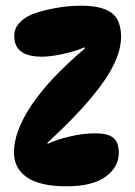

<svg xmlns="http://www.w3.org/2000/svg" viewBox="-20 -647 474 674"><path d="M29 -112Q29 -186 91 -278.5Q153 -371 278 -477V-481Q254 -471 226 -463.5Q198 -456 172 -452Q146 -448 129 -448Q77 -448 53.5 -466.5Q30 -485 30 -521Q30 -546 46.5 -565Q63 -584 91 -596Q123 -609 171 -618Q219 -627 266 -627Q335 -627 370 -603Q405 -579 405 -517Q405 -475 381 -423.5Q357 -372 301 -304.5Q245 -237 147 -146V-142Q179 -157 225.5 -168Q272 -179 314 -179Q358 -179 377.5 -163.5Q397 -148 397 -111Q397 -60 350.5 -26.5Q304 7 214 7Q120 7 74.5 -24.5Q29 -56 29 -112Z"/></svg>

Font: DynaPuff Condensed Medium
Style: Regular
Weight: 500
Width: 3
Designer: Toshi Omagari, Jennifer Daniel
Foundry: Google Fonts
Version: Version 2.000; ttfautohint (v1.8.4.7-5d5b)